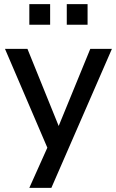

<svg xmlns="http://www.w3.org/2000/svg" viewBox="-20 -723 560 923"><path d="M121 180 217 -34V9L4 -488H112L276 -83H248L414 -488H518L227 180ZM301 -604V-703H401V-604ZM121 -604V-703H221V-604Z"/></svg>

Font: Nunito Sans 12pt ExtraLight 12pt SemiBold
Style: Regular
Weight: 600
Version: Version 3.101;gftools[0.9.27]